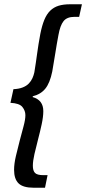

<svg xmlns="http://www.w3.org/2000/svg" viewBox="-20 -728 404 900"><path d="M138 152Q88 152 67 131.5Q46 111 46 68Q46 40 54.5 3.5Q63 -33 72.5 -69Q82 -105 90.5 -136.5Q99 -168 99 -188Q99 -209 85 -226.5Q71 -244 29 -246L43 -310Q68 -311 86 -318Q104 -325 115 -336.5Q126 -348 132 -361.5Q138 -375 141 -389Q145 -413 148 -434Q151 -455 154 -476.5Q157 -498 160.5 -520.5Q164 -543 169 -569Q177 -609 188 -635.5Q199 -662 215.5 -678Q232 -694 254.5 -701Q277 -708 309 -708H364L351 -649H329Q294 -649 278 -629Q262 -609 254 -564Q246 -522 239.5 -480Q233 -438 225 -393Q214 -339 192.5 -312.5Q171 -286 134 -277L133 -273Q183 -259 183 -207Q183 -181 175.5 -146Q168 -111 158.5 -75Q149 -39 141.5 -6Q134 27 134 49Q134 72 144 82.5Q154 93 183 93H203L191 152Z"/></svg>

Font: TypoPRO Source Sans Pro
Style: Italic
Weight: 600
Italic angle: -11°
Designer: Paul D. Hunt
Foundry: Adobe Systems Incorporated
Version: Version 1.075;PS 2.000;hotconv 1.0.86;makeotf.lib2.5.63406